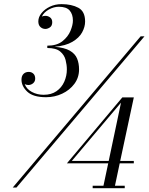

<svg xmlns="http://www.w3.org/2000/svg" viewBox="-20 -830 740 952"><path d="M372 -486Q372 -445.5 348.8 -414.2Q325.5 -383 288.2 -365.5Q251 -348 208.5 -348Q144.5 -348 115.5 -375.2Q86.5 -402.5 86.5 -435Q86.5 -453.5 96.5 -463.5Q106.5 -473.5 122.5 -473.5Q136 -473.5 145.2 -465Q154.5 -456.5 154.5 -440Q154.5 -426 144.2 -417.2Q134 -408.5 120.5 -408.5Q111 -408.5 102.5 -413Q111.5 -388.5 137.8 -374.2Q164 -360 196.5 -360Q234.5 -360 260 -377.8Q285.5 -395.5 298.5 -424.5Q311.5 -453.5 311.5 -486Q311.5 -508 305.2 -532.8Q299 -557.5 278.2 -574.8Q257.5 -592 214.5 -592V-603.5Q262 -603.5 289.8 -625.8Q317.5 -648 329.5 -677.2Q341.5 -706.5 341.5 -728Q341.5 -759 325.5 -777.8Q309.5 -796.5 271.5 -796.5Q247 -796.5 222.5 -783Q198 -769.5 187.5 -748Q196 -751.5 205 -751.5Q218 -751.5 228.5 -743.5Q239 -735.5 239 -720Q239 -702 227.5 -694.2Q216 -686.5 205 -686.5Q191 -686.5 180.5 -696Q170 -705.5 170 -724Q170 -745.5 185.8 -765Q201.5 -784.5 227.5 -797Q253.5 -809.5 285 -809.5Q335 -809.5 368.5 -791.5Q402 -773.5 402 -723.5Q402 -696.5 387.2 -669.5Q372.5 -642.5 339.2 -622.8Q306 -603 250.5 -598Q300 -594 326.2 -578.8Q352.5 -563.5 362.2 -539.8Q372 -516 372 -486ZM677.5 -650H696.5L61.5 100H43ZM598.5 91V103H439.5V91H493L516.5 -20H311.5L586.5 -347H643.5L576 -32H643.5V-20H573.5L550 91ZM336 -32H519L580 -321Z"/></svg>

Font: Bodoni* 11pt
Style: Italic
Weight: 400
Italic angle: -13°
Version: Version 2.3